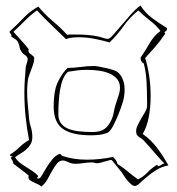

<svg xmlns="http://www.w3.org/2000/svg" viewBox="-20 -704 647 701"><path d="M530 -354Q530 -392 524.5 -428Q519 -464 510 -492Q529 -513 547 -533.5Q565 -554 581 -578Q583 -580 583 -582Q583 -584 580 -586Q582 -588 586 -591Q590 -594 590 -599L589 -602Q561 -619 535.5 -638Q510 -657 493 -684Q476 -672 457.5 -651Q439 -630 422.5 -610.5Q406 -591 393 -576.5Q380 -562 374 -562Q367 -562 357 -565.5Q347 -569 337 -571Q305 -578 259 -578H241Q237 -578 233 -578Q229 -578 225 -577Q200 -604 172 -627.5Q144 -651 120 -680Q89 -663 65 -637.5Q41 -612 15 -589Q15 -584 18.5 -581Q22 -578 22 -575Q22 -574 20 -572Q27 -566 35 -561.5Q43 -557 47 -547Q51 -538 52 -530.5Q53 -523 60 -513Q64 -508 72 -502.5Q80 -497 81 -489Q81 -481 78 -473.5Q75 -466 74 -458Q72 -435 70.5 -412Q69 -389 69 -366Q69 -320 73.5 -277.5Q78 -235 86 -193Q66 -181 50.5 -166Q35 -151 16 -139Q16 -134 20 -135Q24 -136 26 -133Q20 -133 21 -130Q22 -127 20 -125Q23 -122 25.5 -117.5Q28 -113 29 -106Q43 -95 57 -85Q71 -75 85 -63Q84 -62 84 -57Q84 -50 89.5 -46Q95 -42 102.5 -38.5Q110 -35 118 -31.5Q126 -28 131 -23Q144 -33 153 -49Q162 -65 170.5 -80.5Q179 -96 188 -107Q197 -118 209 -118Q217 -118 229.5 -112Q242 -106 255 -106Q269 -106 285 -108.5Q301 -111 316 -111Q321 -111 325.5 -109.5Q330 -108 335 -108Q340 -108 347 -110Q354 -112 361.5 -114Q369 -116 376 -118Q383 -120 387 -120Q388 -120 400.5 -104.5Q413 -89 425 -74Q427 -71 432 -63Q437 -55 444 -46.5Q451 -38 458.5 -31.5Q466 -25 473 -25Q479 -25 490 -35Q501 -45 516 -58Q531 -71 551 -83.5Q571 -96 595 -100Q576 -134 554 -163.5Q532 -193 501 -215Q516 -240 523 -276Q530 -312 530 -354ZM484 -49Q464 -63 446.5 -78Q429 -93 409 -105Q407 -114 402.5 -120Q398 -126 392 -131Q369 -126 345 -123.5Q321 -121 298 -121Q249 -121 210 -134Q205 -135 203.5 -138.5Q202 -142 197 -142Q182 -136 170 -121Q158 -106 149 -91Q140 -76 133 -64Q126 -52 121 -52Q116 -52 116 -54Q116 -56 117.5 -58Q119 -60 119 -62Q110 -72 98.5 -79.5Q87 -87 75 -94.5Q63 -102 52.5 -110Q42 -118 35 -130Q44 -137 54.5 -143Q65 -149 75 -157.5Q85 -166 91.5 -177Q98 -188 98 -204Q98 -224 92 -242.5Q86 -261 85 -284Q83 -306 81 -327Q79 -348 79 -371Q79 -379 79.5 -387.5Q80 -396 81 -405Q82 -417 86 -428Q90 -439 94 -449.5Q98 -460 101.5 -470.5Q105 -481 105 -492Q105 -496 101.5 -499Q98 -502 94.5 -504.5Q91 -507 87.5 -510Q84 -513 84 -518Q84 -523 85 -524Q72 -541 57.5 -556.5Q43 -572 29 -588Q51 -608 71 -628.5Q91 -649 115 -666Q141 -638 168 -612.5Q195 -587 221 -561Q236 -568 267 -568Q296 -568 326.5 -562Q357 -556 380 -549Q408 -576 431 -608.5Q454 -641 485 -666Q504 -647 527.5 -629Q551 -611 566 -591Q543 -575 526.5 -546.5Q510 -518 493 -493Q494 -478 505 -472Q513 -441 515 -406.5Q517 -372 517 -330V-317Q517 -308 510.5 -296.5Q504 -285 496.5 -272.5Q489 -260 483 -247.5Q477 -235 477 -226Q477 -216 480 -211.5Q483 -207 487.5 -204Q492 -201 498 -197Q504 -193 511 -184Q513 -182 523 -171Q533 -160 544 -147Q555 -134 565.5 -122.5Q576 -111 580 -108Q575 -106 568 -101.5Q561 -97 557 -97Q555 -97 555 -98L556 -100Q556 -102 553 -102Q533 -90 518.5 -74.5Q504 -59 484 -49ZM324 -463Q299 -463 274 -459.5Q249 -456 227 -456Q210 -441 193 -408.5Q176 -376 176 -315Q176 -257 209.5 -233.5Q243 -210 312 -210Q327 -210 341 -211.5Q355 -213 369 -218Q376 -220 382.5 -228Q389 -236 394 -246Q399 -256 403.5 -266Q408 -276 411 -283Q421 -307 428 -330Q435 -353 435 -376Q435 -399 427.5 -416Q420 -433 409 -441Q406 -444 394.5 -448Q383 -452 369.5 -455Q356 -458 343 -460.5Q330 -463 324 -463ZM388 -269Q376 -242 360 -232Q344 -222 318 -222Q292 -222 269 -224.5Q246 -227 229 -234Q212 -241 202.5 -254Q193 -267 193 -288Q193 -310 194.5 -333Q196 -356 199.5 -377Q203 -398 210 -415Q217 -432 228 -442Q245 -445 262.5 -447Q280 -449 298 -449Q320 -449 341.5 -446Q363 -443 380 -435.5Q397 -428 407.5 -415.5Q418 -403 418 -384Q418 -370 413 -355.5Q408 -341 403 -325Q398 -310 395.5 -295Q393 -280 388 -269Z"/></svg>

Font: Londrina Sketch
Style: Regular
Weight: 400
Designer: Marcelo Magalhaes
Foundry: Marcelo Magalhães
Version: Version 1.002